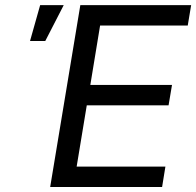

<svg xmlns="http://www.w3.org/2000/svg" viewBox="-20 -748 785 768"><path d="M180.7 0 301.3 -727.5H744.6L731 -646H380.4L341.3 -408.2H668L654.3 -326.7H327.1L286.6 -81.5H641.6L628.4 0ZM100.1 -584 140.6 -727.5H234.9L161.1 -584Z"/></svg>

Font: Adwaita Sans
Style: Italic
Weight: 400
Italic angle: -9.39999°
Designer: Rasmus Andersson
Foundry: rsms
Version: Version 4.001;git-9221beed3